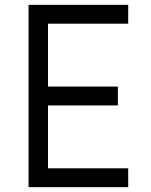

<svg xmlns="http://www.w3.org/2000/svg" viewBox="-20 -770 622 790"><path d="M507.5 -672.5H177.5V-413.8H465V-336.2H177.5V-77.5H507.5V0H97.5V-750H507.5Z"/></svg>

Font: Now Alt
Style: Regular
Weight: 400
Designer: Alfredo Marco Pradil
Foundry: Alfredo Marco Pradil
Version: Version 1.002;PS 001.002;hotconv 1.0.88;makeotf.lib2.5.64775